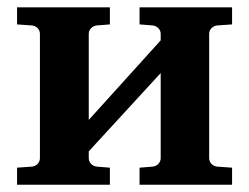

<svg xmlns="http://www.w3.org/2000/svg" viewBox="-20 -508 686 528"><path d="M363.8 0V-46.9L399.9 -49.8Q409.2 -50.8 415.5 -57.4Q421.9 -64 421.9 -73.2V-307.1L224.1 -91.8V-73.2Q224.1 -64 230.5 -57.4Q236.8 -50.8 246.1 -49.8L282.2 -46.9V0H26.9V-46.9L67.9 -49.8Q77.1 -50.8 83.5 -57.4Q89.8 -64 89.8 -73.2V-415Q89.8 -423.8 83.5 -430.4Q77.1 -437 67.9 -438L26.9 -440.9V-487.8H282.2V-440.9L246.1 -438Q236.8 -437 230.5 -430.4Q224.1 -423.8 224.1 -415V-178.2L421.9 -397V-415Q421.9 -423.8 415.5 -430.4Q409.2 -437 399.9 -438L363.8 -440.9V-487.8H618.2V-440.9L577.1 -438Q567.9 -437 561.5 -430.4Q555.2 -423.8 555.2 -415V-73.2Q555.2 -64 561.5 -57.4Q567.9 -50.8 577.1 -49.8L618.2 -46.9V0Z"/></svg>

Font: Charis SIL Cyr
Style: Bold
Weight: 700
Foundry: SIL International
Version: Version 5.000